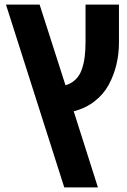

<svg xmlns="http://www.w3.org/2000/svg" viewBox="-20 -624 553 833"><path d="M258.8 189 5.9 -604H151.9L264.2 -253.9Q290 -261.7 307.9 -279.1Q325.7 -296.4 334.7 -322.3Q343.8 -348.1 347.4 -377Q351.1 -405.8 351.1 -443.8V-604H496.1V-439.9Q496.1 -390.1 485.1 -344Q474.1 -297.9 451.9 -256.6Q429.7 -215.3 390.6 -184.8Q351.6 -154.3 299.8 -141.1L404.8 189Z"/></svg>

Font: LT Superior
Style: Bold
Weight: 400
Designer: Daniel Lyons
Foundry: LyonsType
Version: Version 1.000